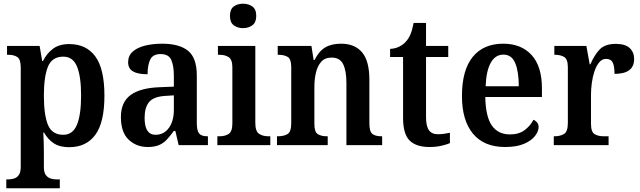

<svg xmlns="http://www.w3.org/2000/svg" viewBox="-20 -784 3459 1037"><path d="M14 233V185H23Q39 185 55 180.5Q71 176 81.5 161.5Q92 147 92 117V-419Q92 -464 73.5 -476Q55 -488 27 -488H18V-536H194L208 -454H212Q232 -495 266 -520.5Q300 -546 354 -546Q446 -546 495 -479Q544 -412 544 -267Q544 -123 495 -56Q446 11 353 11Q302 11 270 -10.5Q238 -32 218 -68H214Q217 -11 217 45V119Q217 148 228 162Q239 176 254.5 180.5Q270 185 286 185H303V233ZM322 -56Q373 -56 395.5 -110Q418 -164 418 -268Q418 -371 396 -424.5Q374 -478 322 -478Q261 -478 239 -424Q217 -370 217 -268Q217 -163 239 -109.5Q261 -56 322 -56Z M778 10Q717 10 675 -29.5Q633 -69 633 -152Q633 -232 685 -270.5Q737 -309 842 -313L919 -316V-374Q919 -429 905 -460.5Q891 -492 847 -492Q806 -492 791.5 -462.5Q777 -433 777 -383Q724 -383 698 -398.5Q672 -414 672 -448Q672 -483 696.5 -505Q721 -527 763 -537.5Q805 -548 856 -548Q949 -548 996 -509.5Q1043 -471 1043 -376V-119Q1043 -78 1055.5 -63Q1068 -48 1100 -48H1103V0H945L927 -77H919Q899 -49 880.5 -29.5Q862 -10 838 0Q814 10 778 10ZM820 -56Q865 -56 892 -93Q919 -130 919 -191V-269L872 -266Q809 -262 785 -232.5Q761 -203 761 -147Q761 -56 820 -56Z M1293 -632Q1263 -632 1242.5 -647.5Q1222 -663 1222 -698Q1222 -734 1242.5 -749Q1263 -764 1293 -764Q1322 -764 1343 -749Q1364 -734 1364 -698Q1364 -663 1343 -647.5Q1322 -632 1293 -632ZM1154 0V-48H1166Q1196 -48 1215.5 -61Q1235 -74 1235 -118V-420Q1235 -462 1215.5 -475Q1196 -488 1167 -488H1157V-536H1359V-120Q1359 -75 1379 -61.5Q1399 -48 1429 -48H1440V0Z M1476 0V-48H1482Q1513 -48 1533 -60Q1553 -72 1553 -118V-422Q1553 -465 1534 -476.5Q1515 -488 1485 -488H1480V-536H1662L1674 -460H1679Q1702 -507 1736 -527.5Q1770 -548 1822 -548Q1896 -548 1935.5 -501.5Q1975 -455 1975 -353V-119Q1975 -73 1991.5 -60.5Q2008 -48 2039 -48H2044V0H1851V-336Q1851 -401 1833.5 -437Q1816 -473 1771 -473Q1735 -473 1715 -450.5Q1695 -428 1686.5 -392Q1678 -356 1678 -314V-114Q1678 -71 1696.5 -59.5Q1715 -48 1745 -48H1750V0Z M2299 10Q2228 10 2192.5 -25Q2157 -60 2157 -147V-476H2087V-520Q2114 -521 2136 -532Q2158 -543 2172 -559Q2187 -575 2197 -599Q2207 -623 2214 -660H2281V-536H2401V-476H2281V-152Q2281 -103 2296.5 -81Q2312 -59 2345 -59Q2363 -59 2379 -61.5Q2395 -64 2410 -67V-11Q2395 -4 2365.5 3Q2336 10 2299 10Z M2708 10Q2594 10 2534.5 -62Q2475 -134 2475 -265Q2475 -405 2533 -476.5Q2591 -548 2698 -548Q2795 -548 2851 -487Q2907 -426 2907 -307V-260H2601Q2603 -154 2636.5 -106Q2670 -58 2735 -58Q2783 -58 2814 -81.5Q2845 -105 2861 -137Q2872 -133 2880.5 -123Q2889 -113 2889 -98Q2889 -75 2870 -50Q2851 -25 2811 -7.5Q2771 10 2708 10ZM2782 -318Q2782 -396 2763 -442.5Q2744 -489 2699 -489Q2655 -489 2630.5 -445Q2606 -401 2603 -318Z M2971 0V-48H2975Q3006 -48 3026.5 -60.5Q3047 -73 3047 -120V-420Q3047 -464 3027.5 -476Q3008 -488 2978 -488H2974V-536H3147L3165 -437H3169Q3190 -487 3219 -517Q3248 -547 3306 -547Q3357 -547 3381 -524.5Q3405 -502 3405 -465Q3405 -385 3299 -385Q3299 -426 3289.5 -446Q3280 -466 3253 -466Q3232 -466 3216.5 -447.5Q3201 -429 3191 -399.5Q3181 -370 3176.5 -336.5Q3172 -303 3172 -273V-115Q3172 -71 3191.5 -59.5Q3211 -48 3240 -48H3267V0Z"/></svg>

Font: Noto Serif Lao SemiCondensed SemiBold
Style: Regular
Weight: 600
Width: 4
Designer: Monotype Design Team
Foundry: Monotype Imaging Inc.
Version: Version 2.003; ttfautohint (v1.8.4.7-5d5b)